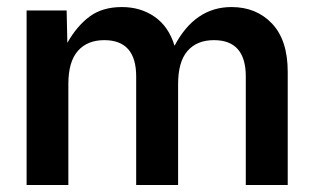

<svg xmlns="http://www.w3.org/2000/svg" viewBox="-20 -530 896 550"><path d="M56.2 0V-500H170.9L172.9 -407.2Q200.2 -455.6 236.8 -482.7Q273.4 -509.8 329.1 -509.8Q383.3 -509.8 423.3 -481.7Q463.4 -453.6 480 -398.9Q538.6 -509.8 643.1 -509.8Q714.4 -509.8 759.3 -462.4Q804.2 -415 804.2 -324.2V0H684.1V-311Q684.1 -415 592.8 -415Q543.9 -415 517.1 -384Q490.2 -353 490.2 -289.1V0H370.1V-311Q370.1 -415 278.8 -415Q230 -415 202.9 -384Q175.8 -353 175.8 -289.1V0Z"/></svg>

Font: TASA Orbiter Deck SemiBold
Style: Regular
Weight: 600
Designer: Weizhong Zhang
Version: Version 1.000;Glyphs 3.1.2 (3151)